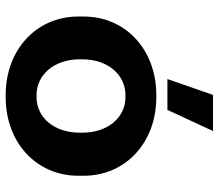

<svg xmlns="http://www.w3.org/2000/svg" viewBox="-68 -708 786 691"><g transform="rotate(90 325.5 -362.0)"><path d="M375 -571 451 -735H321L264 -571ZM321 11H330C493 11 612 -100 612 -250V-270C612 -420 493 -531 330 -531H321C158 -531 39 -420 39 -270V-250C39 -100 158 11 321 11ZM322 -100C248 -100 193 -164 193 -255V-265C193 -356 248 -420 322 -420H329C403 -420 457 -356 457 -265V-255C457 -164 403 -100 329 -100Z"/></g></svg>

Font: Fixel Display Bold
Style: Bold
Weight: 700
Designer: AlfaBravo + MacPaw
Foundry: Kyrylo Tkachov, Marchela Mozhyna, Serhii Makarenko, Maria Weinstein, Zakhar Kryvoshyya
Version: Version 1.211